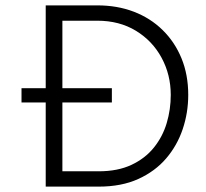

<svg xmlns="http://www.w3.org/2000/svg" viewBox="-20 -694 765 714"><path d="M150 0V-674H212V0ZM347 0H150V-57H347Q418 -57 469 -81Q520 -105 552.5 -145.5Q585 -186 600 -236.5Q615 -287 615 -341Q615 -416 581 -479Q547 -542 485.5 -579.5Q424 -617 342 -617H150V-674H342Q416 -674 477.5 -650.5Q539 -627 584.5 -582.5Q630 -538 655 -477Q680 -416 680 -341Q680 -275 659.5 -214Q639 -153 598 -105Q557 -57 494.5 -28.5Q432 0 347 0ZM396 -313H60V-366H396Z"/></svg>

Font: Hind Variable Light
Style: Regular
Weight: 300
Designer: Manushi Parikh, Satya Rajpurohit
Foundry: Indian Type Foundry
Version: Version 3.000